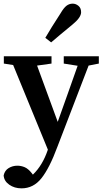

<svg xmlns="http://www.w3.org/2000/svg" viewBox="-20 -787 562 1051"><path d="M329 -439V-479H521V-439L465 -428L294 17Q251 133 207 188.5Q163 244 98 244Q59 244 30.5 224Q2 204 0 173Q6 146 27.5 133Q49 120 75 120Q95 120 114.5 128Q134 136 154 161L160 169Q187 143 207 109.5Q227 76 240 38L242 32L52 -431L1 -439V-479H262V-439L183 -428L296 -120L353 -280L405 -427ZM228 -580Q245 -609 264.5 -640.5Q284 -672 312 -715Q329 -744 344 -755.5Q359 -767 378 -767Q395 -767 409.5 -755Q424 -743 424 -720Q424 -691 376 -652Q339 -622 312.5 -599.5Q286 -577 260 -555Z"/></svg>

Font: Source Serif 4 Semibold
Style: Regular
Weight: 600
Designer: Frank Grießhammer
Foundry: Adobe
Version: Version 4.005;hotconv 1.1.0;makeotfexe 2.6.0